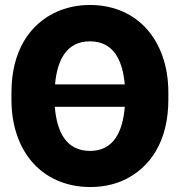

<svg xmlns="http://www.w3.org/2000/svg" viewBox="-20 -741 727 771"><path d="M26 -340C26 -232 60 -144 114 -85C164 -30 241 10 342 10C389 10 430 2 469 -14C587 -65 656 -179 656 -340V-370C656 -479 622 -566 568 -626C518 -681 443 -721 341 -721C294 -721 252 -712 213 -696C95 -645 26 -531 26 -370ZM200 -312H481C473 -209 434 -135 342 -135C248 -135 209 -207 200 -312ZM201 -402C210 -503 249 -575 341 -575C433 -575 472 -504 481 -402Z"/></svg>

Font: Asimov Pro
Style: Ult
Weight: 900
Designer: Google
Version: Version 2.000980; 2014